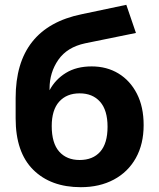

<svg xmlns="http://www.w3.org/2000/svg" viewBox="-20 -767 661 798"><path d="M316 11Q191 11 118 -61.5Q45 -134 45 -275V-360Q45 -652 320 -708L505 -747L545 -630L334 -587Q259 -571 222.5 -518.5Q186 -466 186 -399V-392Q210 -437 254 -464Q298 -491 361 -491Q424 -491 472.5 -461.5Q521 -432 549 -377.5Q577 -323 577 -247Q577 -168 544.5 -110Q512 -52 453 -20.5Q394 11 316 11ZM311 -102Q366 -102 396.5 -136.5Q427 -171 427 -240Q427 -309 396 -344Q365 -379 311 -379Q257 -379 226 -344.5Q195 -310 195 -243Q195 -172 226 -137Q257 -102 311 -102Z"/></svg>

Font: Mulish ExtraBold
Style: Regular
Weight: 800
Designer: Vernon Adams
Foundry: Vernon Adams
Version: Version 3.603; ttfautohint (v1.8.3)